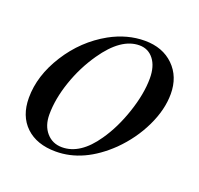

<svg xmlns="http://www.w3.org/2000/svg" viewBox="-89 -544 678 653"><g transform="rotate(20 250.0 -218.0)"><path d="M331.1 -446.8Q395.5 -446.8 435.3 -408Q475.1 -369.1 475.1 -306.2Q475.1 -249.5 445.8 -188.2Q416.5 -127 366.2 -77.1Q274.9 11.2 173.8 11.2Q105 11.2 65.4 -26.4Q25.9 -64 25.9 -129.9Q25.9 -210 76.2 -289.3Q126.5 -368.7 206.1 -413.1Q267.6 -446.8 331.1 -446.8ZM318.8 -425.8Q252.4 -425.8 191.9 -337.9Q154.3 -283.7 132.6 -220Q110.8 -156.2 110.8 -100.1Q110.8 -59.6 132.6 -34.7Q154.3 -9.8 189 -9.8Q254.9 -9.8 309.1 -88.9Q344.2 -139.2 367.2 -207.8Q390.1 -276.4 390.1 -332Q390.1 -375.5 370.6 -400.6Q351.1 -425.8 318.8 -425.8Z"/></g></svg>

Font: Accordance
Style: Italic
Weight: 400
Italic angle: -11°
Version: Version 1.2 (build January 31, 2020) Miklal Software Solutio